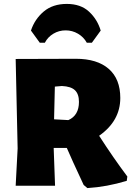

<svg xmlns="http://www.w3.org/2000/svg" viewBox="-20 -948 671 980"><path d="M183 -730 138 -792Q157 -850 203 -889Q249 -928 321 -928Q392 -928 434.5 -888.5Q477 -849 494 -792L449 -730H423Q407 -759 378 -776Q349 -793 315 -793Q281 -793 252.5 -776Q224 -759 209 -730ZM367 -648Q476 -648 535 -596.5Q594 -545 594 -448Q594 -331 486 -255Q558 -143 630 -47L627 -25Q525 6 426 12L407 -4Q343 -141 321 -193H254L261 0H60L70 -190L60 -647ZM296 -509 260 -506 256 -339 329 -335Q383 -359 383 -428Q383 -468 362.5 -487.5Q342 -507 296 -509Z"/></svg>

Font: Alegreya Sans Black
Style: Regular
Weight: 900
Designer: Juan Pablo del Peral
Foundry: Huerta Tipografica
Version: Version 2.007